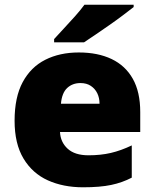

<svg xmlns="http://www.w3.org/2000/svg" viewBox="-20 -786 658 816"><path d="M315 -563Q396 -563 454.5 -535Q513 -507 544.5 -451Q576 -395 576 -310V-225H235Q237 -182 267.5 -154Q298 -126 356 -126Q408 -126 451 -136Q494 -146 540 -168V-31Q500 -10 452.5 0Q405 10 333 10Q249 10 183.5 -19.5Q118 -49 80 -112Q42 -175 42 -273Q42 -373 76.5 -437Q111 -501 172.5 -532Q234 -563 315 -563ZM322 -433Q288 -433 265.5 -412Q243 -391 239 -345H403Q403 -370 393.5 -389.5Q384 -409 366 -421Q348 -433 322 -433ZM548 -756Q530 -742 503 -721.5Q476 -701 445 -679.5Q414 -658 385.5 -638.5Q357 -619 337 -606H210V-620Q227 -639 251 -664.5Q275 -690 299 -717Q323 -744 339 -766H548Z"/></svg>

Font: Noto Sans Thai Black
Style: Regular
Weight: 900
Version: Version 2.001